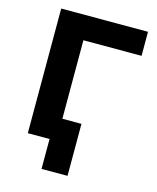

<svg xmlns="http://www.w3.org/2000/svg" viewBox="-127 -792 856 1049"><g transform="rotate(15 300.5 -268.0)"><path d="M210 169V0H100V-125H357V169ZM87 0V-705H578V-569H249V0Z"/></g></svg>

Font: Nunito Sans 8pt ExtraBold
Style: Regular
Weight: 800
Version: Version 3.101;gftools[0.9.27]